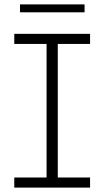

<svg xmlns="http://www.w3.org/2000/svg" viewBox="-20 -854 475 874"><path d="M243 -654V-46H390V0H45V-46H192V-654H45V-700H390V-654ZM71 -834H365V-798H71Z"/></svg>

Font: Montserrat Alternates Light
Style: Regular
Weight: 300
Designer: Julieta Ulanovsky
Foundry: Julieta Ulanovsky
Version: Version 7.200